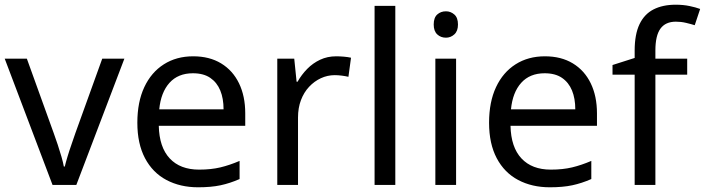

<svg xmlns="http://www.w3.org/2000/svg" viewBox="-20 -785 2992 815"><path d="M203 0 0 -536H94L208 -220Q216 -198 225 -171Q234 -144 241 -119.5Q248 -95 251 -78H255Q259 -95 266.5 -120Q274 -145 283.5 -172Q293 -199 300 -220L414 -536H508L304 0Z M800 -546Q869 -546 918.5 -516Q968 -486 994.5 -431.5Q1021 -377 1021 -304V-251H654Q656 -160 700.5 -112.5Q745 -65 825 -65Q876 -65 915.5 -74.5Q955 -84 997 -102V-25Q956 -7 916 1.5Q876 10 821 10Q745 10 686.5 -21Q628 -52 595.5 -113.5Q563 -175 563 -264Q563 -352 592.5 -415Q622 -478 675.5 -512Q729 -546 800 -546ZM799 -474Q736 -474 699.5 -433.5Q663 -393 656 -321H929Q929 -367 915 -401Q901 -435 872.5 -454.5Q844 -474 799 -474Z M1407 -546Q1422 -546 1439.5 -544.5Q1457 -543 1470 -540L1459 -459Q1446 -462 1430.5 -464Q1415 -466 1401 -466Q1370 -466 1342 -453Q1314 -440 1292 -416.5Q1270 -393 1257.5 -360Q1245 -327 1245 -286V0H1157V-536H1229L1239 -438H1243Q1260 -468 1284 -492.5Q1308 -517 1339 -531.5Q1370 -546 1407 -546Z M1658 0H1570V-760H1658Z M1916 -536V0H1828V-536ZM1873 -737Q1893 -737 1908.5 -723.5Q1924 -710 1924 -681Q1924 -653 1908.5 -639Q1893 -625 1873 -625Q1851 -625 1836 -639Q1821 -653 1821 -681Q1821 -710 1836 -723.5Q1851 -737 1873 -737Z M2293 -546Q2362 -546 2411.5 -516Q2461 -486 2487.5 -431.5Q2514 -377 2514 -304V-251H2147Q2149 -160 2193.5 -112.5Q2238 -65 2318 -65Q2369 -65 2408.5 -74.5Q2448 -84 2490 -102V-25Q2449 -7 2409 1.5Q2369 10 2314 10Q2238 10 2179.5 -21Q2121 -52 2088.5 -113.5Q2056 -175 2056 -264Q2056 -352 2085.5 -415Q2115 -478 2168.5 -512Q2222 -546 2293 -546ZM2292 -474Q2229 -474 2192.5 -433.5Q2156 -393 2149 -321H2422Q2422 -367 2408 -401Q2394 -435 2365.5 -454.5Q2337 -474 2292 -474Z M2897 -468H2762V0H2674V-468H2580V-509L2674 -539V-570Q2674 -639 2694.5 -682Q2715 -725 2754 -745Q2793 -765 2848 -765Q2880 -765 2906.5 -759.5Q2933 -754 2952 -747L2929 -678Q2913 -683 2892 -688Q2871 -693 2849 -693Q2805 -693 2783.5 -663.5Q2762 -634 2762 -571V-536H2897Z"/></svg>

Font: Noto Sans Devanagari
Style: Regular
Weight: 400
Designer: Jelle Bosma - Monotype Design Team
Foundry: Monotype Imaging Inc.
Version: Version 2.003